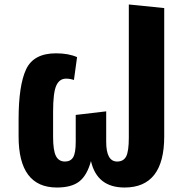

<svg xmlns="http://www.w3.org/2000/svg" viewBox="-20 -820 825 857"><path d="M555 -800 713 -784V-211Q713 17 536 17Q413 17 386 -101Q369 -38 334.5 -10.5Q300 17 234 17Q63 17 63 -211V-287Q63 -439 96.5 -510.5Q130 -582 230 -582Q286 -582 324 -565L310 -463Q292 -469 275 -469Q245 -469 231 -437.5Q217 -406 217 -322V-209Q217 -149 229.5 -124Q242 -99 270 -99Q295 -99 306.5 -118Q318 -137 318 -187V-307L454 -323V-187Q454 -99 503 -99Q531 -99 543 -121.5Q555 -144 555 -206Z"/></svg>

Font: FiraGO
Style: Bold
Weight: 700
Designer: bBox Type
Foundry: bBox Type GmbH
Version: Version 1.001;PS 001.001;hotconv 1.0.88;makeotf.lib2.5.64775